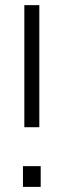

<svg xmlns="http://www.w3.org/2000/svg" viewBox="-20 -731 264 751"><path d="M133.8 -710.9V-233.4H75.2V-710.9ZM139.2 -81.1V0H69.8V-81.1Z"/></svg>

Font: Hanuman Light
Style: Regular
Weight: 300
Designer: Danh Hong
Version: Version 8.002; ttfautohint (v1.8.3)